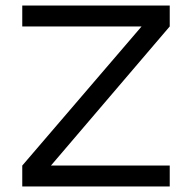

<svg xmlns="http://www.w3.org/2000/svg" viewBox="-20 -670 690 690"><path d="M60 -650H590V-575L140 -48L127 -75H590V0H60V-75L512 -602L525 -575H60Z"/></svg>

Font: Syne
Style: Regular
Weight: 400
Designer: Lucas Descroix
Foundry: Bonjour Monde
Version: Version 2.200